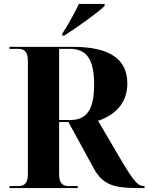

<svg xmlns="http://www.w3.org/2000/svg" viewBox="-20 -951 751 971"><path d="M295 -781V-771H305C368 -811 474 -886 509 -921V-931H379C357 -886 324 -824 295 -781ZM28 0H373V-10H330C303 -10 279 -17 279 -70V-334H326L455 -98C501 -15 558 0 678 0H711V-10H709C680 -10 662 -23 587 -151L476 -340C555 -367 624 -423 624 -529C624 -649 539 -714 350 -714H28V-704H70C97 -704 121 -696 121 -643V-70C121 -17 97 -10 70 -10H28ZM335 -344H279V-704H333C419 -704 456 -650 456 -524C456 -398 420 -344 335 -344Z"/></svg>

Font: Noto Serif Display
Style: Bold
Weight: 700
Designer: Monotype Design Team
Foundry: Monotype Imaging Inc.
Version: Version 2.009